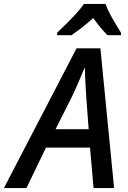

<svg xmlns="http://www.w3.org/2000/svg" viewBox="-75 -961 653 981"><path d="M-55 0 316 -714H438L508 0H403L385 -207H160L60 0ZM209 -301H378L366 -461Q364 -496 361.5 -537Q359 -578 359 -612H356Q342 -578 325.5 -539.5Q309 -501 289 -460ZM217 -794Q235 -811 261.5 -837Q288 -863 313.5 -891Q339 -919 354 -941H464Q473 -916 487 -889.5Q501 -863 516 -838.5Q531 -814 543 -794V-781H474Q464 -792 451 -806Q438 -820 425.5 -836.5Q413 -853 401 -869Q373 -843 344.5 -821Q316 -799 290 -781H217Z"/></svg>

Font: Noto Sans Display Medium
Style: Italic
Weight: 500
Italic angle: -12°
Designer: Monotype Design Team
Foundry: Monotype Imaging Inc.
Version: Version 2.003